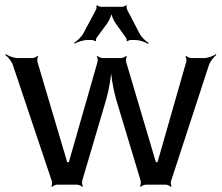

<svg xmlns="http://www.w3.org/2000/svg" viewBox="-28 -706 847 734"><path d="M752 -484H703C697 -484 687 -489 684 -492L681 -490C684 -486 686 -475 684 -470L575 -89C574 -88 573 -84 573 -83L577 -86C576 -86 572 -86 571 -86C570 -86 566 -86 565 -86L569 -83C569 -84 567 -88 567 -89L454 -470C453 -475 454 -486 457 -490L454 -492C451 -489 441 -484 435 -484H364C358 -484 348 -489 345 -492L342 -490C345 -486 347 -475 345 -470L236 -89C235 -88 234 -84 234 -83L238 -86C237 -86 233 -86 232 -86C231 -86 227 -86 226 -86L230 -83C230 -84 228 -88 228 -89L115 -470C114 -475 115 -486 118 -490L115 -492C112 -489 102 -484 96 -484H40C25 -484 4 -492 -5 -499L-8 -496C2 -489 16 -472 21 -458L170 -14C172 -8 171 2 168 6L172 8C174 5 184 0 189 0H267C273 0 283 5 286 8L289 6C286 2 285 -9 286 -14L378 -326C390 -368 399 -423 399 -456H395C395 -423 404 -368 416 -326L510 -14C511 -9 510 2 507 6L510 8C513 5 523 0 529 0H607C612 0 622 5 624 8L628 6C625 2 624 -8 626 -14L771 -458C776 -472 790 -489 799 -496L797 -499C788 -492 767 -484 752 -484ZM306 -553H325C328 -553 334 -550 335 -548L339 -550C338 -552 339 -559 341 -561L382 -617C391 -630 400 -651 400 -663H396C396 -651 405 -630 414 -617L454 -561C456 -559 457 -552 456 -550L460 -548C461 -550 467 -553 470 -553H489C506 -553 528 -545 538 -538L540 -542C530 -548 512 -564 505 -579L458 -669C456 -673 455 -682 457 -684L454 -686C452 -684 444 -680 440 -680H357C353 -680 345 -684 344 -686L340 -684C342 -682 341 -673 339 -669L291 -579C283 -564 265 -548 255 -542L257 -539C267 -545 289 -553 306 -553Z"/></svg>

Font: Gamestation Storm
Style: Regular
Weight: 400
Designer: Jonas Hecksher
Foundry: Jonas Hecksher, Playtypeª, e-types AS
Version: Version 1.003